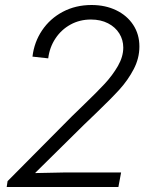

<svg xmlns="http://www.w3.org/2000/svg" viewBox="-20 -748 600 768"><path d="M10.3 -23.4 267.1 -282.2 315.9 -329.6Q367.2 -378.9 398.7 -412.8Q430.2 -446.8 451.7 -484.1Q473.1 -521.5 473.1 -557.6Q473.1 -588.4 457.3 -614Q441.4 -639.6 412.1 -654.8Q382.8 -669.9 343.8 -669.9Q298.8 -669.9 262 -649.7Q225.1 -629.4 201.7 -594Q178.2 -558.6 172.9 -514.6L109.9 -521.5Q116.7 -579.6 148.4 -626.7Q180.2 -673.8 231.4 -700.9Q282.7 -728 346.2 -728Q401.4 -728 444.8 -707Q488.3 -686 512.9 -648.4Q537.6 -610.8 537.6 -562Q537.6 -514.6 514.6 -470.9Q491.7 -427.2 458 -390.1Q424.3 -353 364.3 -295.4Q332 -265.1 315.4 -248.5L123 -58.6L120.6 -55.7L236.8 -58.1H464.4L453.6 0H6.8Z"/></svg>

Font: Reddit Sans Chocolate Light
Style: Italic
Weight: 300
Italic angle: -11.25°
Designer: Stephen Hutchings
Version: Version 1.013